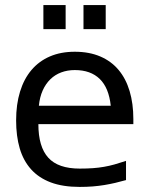

<svg xmlns="http://www.w3.org/2000/svg" viewBox="-20 -736 596 767"><path d="M483.4 -16.6Q461.4 -10.3 440.2 -5.4Q418.9 -0.5 396.7 3.2Q374.5 6.8 350.3 8.8Q326.2 10.7 298.3 10.7Q231 10.7 182.9 -7.3Q134.8 -25.4 104 -59.8Q73.2 -94.2 58.8 -143.3Q44.4 -192.4 44.4 -254.9Q44.4 -319.3 60.1 -370.1Q75.7 -420.9 105.7 -456.3Q135.7 -491.7 179.2 -510.5Q222.7 -529.3 278.8 -529.3Q336.4 -529.3 380.4 -510.5Q424.3 -491.7 453.6 -456.8Q482.9 -421.9 497.8 -372.1Q512.7 -322.3 512.7 -260.3V-240.2H133.3Q133.3 -149.4 172.9 -106Q212.4 -62.5 298.3 -62.5Q327.6 -62.5 351.1 -64.2Q374.5 -65.9 395.5 -69.6Q416.5 -73.2 437.5 -79.1Q458.5 -85 483.4 -93.3ZM422.4 -313.5Q415 -384.8 378.7 -420.4Q342.3 -456.1 278.8 -456.1Q249.5 -456.1 224.6 -446.8Q199.7 -437.5 181.2 -419.4Q162.6 -401.4 150.6 -374.8Q138.7 -348.1 135.3 -313.5ZM153.3 -619.6V-715.8H242.2V-619.6ZM313.5 -619.6V-715.8H402.3V-619.6Z"/></svg>

Font: Arian AMU
Style: Regular
Weight: 400
Designer: Ruben Hakobyan (Tarumian)
Foundry: Ruben Hakobyan (Tarumian)
Version: Version 4.003